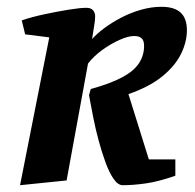

<svg xmlns="http://www.w3.org/2000/svg" viewBox="-20 -535 575 565"><path d="M39 10 125 -425 54 -434 44 -475Q73 -485 110.5 -493Q148 -501 182 -506.5Q216 -512 234 -512Q248 -512 254 -504.5Q260 -497 260 -487Q260 -475 257 -458.5Q254 -442 251 -420Q264 -435 286 -451.5Q308 -468 335.5 -482.5Q363 -497 394 -506Q425 -515 455 -515Q493 -515 511.5 -498Q530 -481 530 -446Q530 -412 513 -377Q496 -342 458.5 -311Q421 -280 358 -258L418 -66H496V-18Q448 -1 410.5 4.5Q373 10 341 10Q327 10 314 -9Q301 -28 290 -58.5Q279 -89 270 -122.5Q261 -156 255 -186.5Q249 -217 245.5 -236Q242 -255 242 -255L247 -273Q305 -289 339.5 -307.5Q374 -326 389 -349Q404 -372 404 -400Q404 -416 396.5 -422.5Q389 -429 375 -429Q357 -429 331.5 -417.5Q306 -406 281 -388Q256 -370 239 -348L176 -4Z"/></svg>

Font: Manuale
Style: Italic
Weight: 400
Italic angle: -11°
Designer: Eduardo Tunni / Pablo Cosgaya
Foundry: Eduardo Tunni / Pablo Cosgaya
Version: Version 1.002